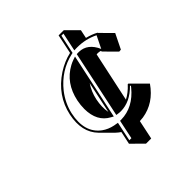

<svg xmlns="http://www.w3.org/2000/svg" viewBox="-177 -703 897 897"><g transform="rotate(-45 271.0 -255.0)"><path d="M347.7 -578.1H381.8L438.5 -521.5L429.7 -479.5Q462.4 -471.2 484.9 -458.5L486.3 -455.6L542.5 -398.9L506.3 -325.2L494.6 -324.2L438 -380.9Q436.5 -384.8 435.1 -387.7Q426.3 -390.1 417.5 -390.1Q414.1 -390.1 410.6 -389.6L357.9 -143.6Q387.2 -158.2 415 -188.5H418.5L433.6 -173.8L490.2 -117.2Q437.5 -41 355 -28.3Q343.3 -26.9 333 -26.4L313 68.4H278.8L222.2 12.2L235.8 -51.3Q223.6 -59.6 214.4 -68.4L157.7 -125Q103 -181.2 123.5 -279.3Q145.5 -382.8 239.7 -444.8Q282.2 -472.2 327.6 -482.4ZM292.5 -317.4Q270 -283.7 261.2 -242.7Q252 -197.3 259.3 -161.1ZM262.2 -127.9 250.5 -134.3Q189.9 -166.5 189.5 -250Q189.5 -274.9 194.8 -301.3Q214.8 -396.5 292 -438Q303.7 -444.3 314.9 -448.2L332 -454.1ZM356 -567.9 335.9 -474.1 329.6 -472.7Q241.2 -453.1 181.6 -378.4Q145.5 -332 133.3 -277.3Q110.4 -170.4 178.2 -120.6Q202.1 -103.5 232.9 -97.2Q239.3 -95.7 244.6 -95.2L254.9 -93.3L234.9 2H248.5L268.6 -92.8H276.4Q356.4 -94.2 415 -166Q418 -169.9 420.4 -172.9L417 -175.8Q364.3 -122.1 303.7 -121.6Q293.9 -121.6 285.6 -123L275.4 -124.5L345.7 -456.1L353.5 -456.5Q358.4 -456.5 360.8 -456.5Q416 -455.1 443.8 -392.6L473.6 -453.1Q425.3 -477.1 370.6 -477.1Q367.2 -477.1 362.8 -477.1L350.1 -476.6L369.6 -567.9Z"/></g></svg>

Font: Linux Biolinum Shadow O
Style: Italic
Weight: 400
Italic angle: -12°
Designer: Philipp H. Poll
Foundry: Philipp H. Poll
Version: Version 0.6.2